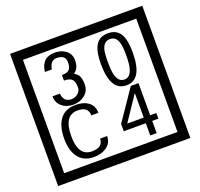

<svg xmlns="http://www.w3.org/2000/svg" viewBox="-170 -1151 1496 1433"><g transform="rotate(-20 577.5 -435.0)"><path d="M1103 90H53V-960H1103ZM1028 15V-885H128V15ZM499 -556Q499 -504 460.5 -473Q422 -442 369 -442Q314 -442 280 -471Q242 -502 242 -554H301Q307 -485 370 -485Q398 -485 421 -504.5Q444 -524 444 -552Q444 -597 426 -616Q408 -635 363 -635V-679Q405 -679 421.5 -696Q438 -713 438 -754Q438 -812 369 -812Q318 -812 306 -744H251Q264 -855 368 -855Q419 -855 454 -829Q493 -800 493 -750Q493 -685 451 -658Q475 -642 483 -630Q499 -605 499 -556ZM917 -656Q917 -442 791 -442Q664 -442 664 -656Q664 -744 685 -789Q714 -855 791 -855Q868 -855 897 -789Q917 -745 917 -656ZM864 -656Q864 -723 855 -752Q840 -809 791 -809Q742 -809 726 -752Q718 -723 718 -656Q718 -587 726 -553Q742 -488 791 -488Q839 -488 855 -554Q864 -587 864 -656ZM524 -136Q524 -80 478 -49Q438 -22 379 -22Q294 -22 252 -84Q216 -136 216 -226Q216 -317 251 -371Q293 -435 380 -435Q442 -435 479 -409Q522 -379 522 -321H466Q466 -391 381 -391Q272 -391 272 -226Q272 -67 379 -67Q468 -67 468 -136ZM928 -127H879V-30H828V-127H653V-185L818 -427H879V-172H928ZM828 -172V-367L697 -172Z"/></g></svg>

Font: Unicode BMP Fallback SIL
Style: Regular
Weight: 400
Foundry: NRSI, SIL International
Version: Version 5.1 Based on Unicode 5.1